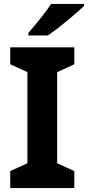

<svg xmlns="http://www.w3.org/2000/svg" viewBox="-20 -954 446 974"><path d="M357 0H32V-86L119 -126V-588L32 -628V-714H357V-628L270 -588V-126L357 -86ZM406 -924Q392 -910 369 -890Q346 -870 319.5 -848Q293 -826 267.5 -806.5Q242 -787 223 -774H124V-787Q140 -806 161.5 -831.5Q183 -857 204 -884.5Q225 -912 239 -934H406Z"/></svg>

Font: Noto Sans Tamil
Style: Bold
Weight: 700
Designer: Jelle Bosma - Monotype Design Team
Foundry: Monotype Imaging Inc.
Version: Version 2.004; ttfautohint (v1.8.4.7-5d5b)